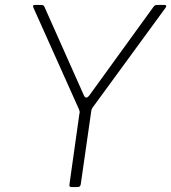

<svg xmlns="http://www.w3.org/2000/svg" viewBox="-20 -762 697 782"><path d="M650 -742Q655 -742 656.5 -738.5Q658 -735 654 -730L358 -325Q355 -321 353.5 -317Q352 -313 351 -305L309 -12Q308 -5 304.5 -2.5Q301 0 293 0H272Q265 0 263.5 -3.5Q262 -7 263 -12L303 -296Q305 -304 304.5 -307.5Q304 -311 302 -316L116 -731Q114 -736 115 -739Q116 -742 123 -742H147Q154 -742 157 -739.5Q160 -737 162 -732L321 -375Q330 -354 345 -375L605 -734Q609 -739 612 -740.5Q615 -742 622 -742H650Z"/></svg>

Font: Libre Franklin Thin Thin
Style: Italic
Weight: 250
Italic angle: -8°
Version: Version 3.000